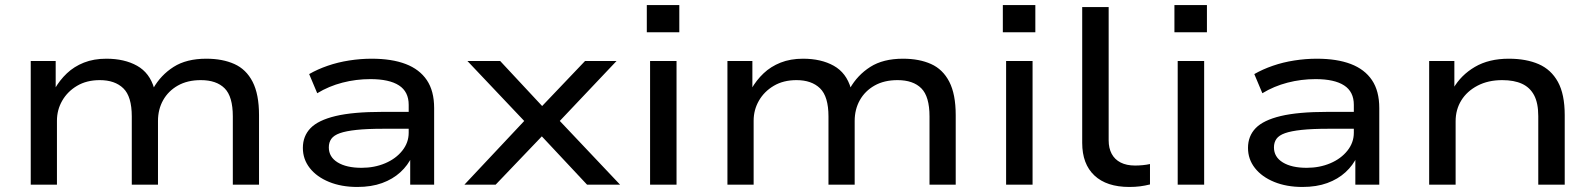

<svg xmlns="http://www.w3.org/2000/svg" viewBox="-20 -733 6328 762"><path d="M102 0V-491H201V-380H197Q217 -415 245.5 -442Q274 -469 313 -484.5Q352 -500 402 -500Q474 -500 524 -472Q574 -444 592 -382H588Q618 -435 669 -467.5Q720 -500 799 -500Q863 -500 910 -479Q957 -458 982.5 -408.5Q1008 -359 1008 -276V0H904V-271Q904 -350 871.5 -382.5Q839 -415 777 -415Q724 -415 686 -393.5Q648 -372 627.5 -335.5Q607 -299 607 -253V0H503V-271Q503 -350 469.5 -382.5Q436 -415 376 -415Q324 -415 286 -392.5Q248 -370 227 -333.5Q206 -297 206 -254V0Z M1398 9Q1335 9 1286 -11Q1237 -31 1209.5 -66Q1182 -101 1182 -146Q1182 -193 1212.5 -224.5Q1243 -256 1312 -272.5Q1381 -289 1497 -289H1619V-222H1501Q1437 -222 1395 -217.5Q1353 -213 1329 -204.5Q1305 -196 1295 -182Q1285 -168 1285 -148Q1285 -110 1320 -88.5Q1355 -67 1415 -67Q1466 -67 1508.5 -85Q1551 -103 1576.5 -135Q1602 -167 1602 -206V-317Q1602 -369 1563.5 -394Q1525 -419 1450 -419Q1393 -419 1339 -405Q1285 -391 1239 -363L1207 -439Q1240 -458 1280.5 -472Q1321 -486 1366 -493Q1411 -500 1455 -500Q1535 -500 1590 -479Q1645 -458 1674 -415Q1703 -372 1703 -304V0H1608V-111L1615 -112Q1599 -77 1569 -49.5Q1539 -22 1496.5 -6.5Q1454 9 1398 9Z M1823 0 2085 -279 2086 -226 1835 -491H1965L2143 -300H2120L2302 -491H2427L2178 -228L2179 -277L2441 0H2310L2119 -204H2142L1947 0Z M2547 -605V-713H2676V-605ZM2560 0V-491H2665V0Z M2867 0V-491H2966V-380H2962Q2982 -415 3010.5 -442Q3039 -469 3078 -484.5Q3117 -500 3167 -500Q3239 -500 3289 -472Q3339 -444 3357 -382H3353Q3383 -435 3434 -467.5Q3485 -500 3564 -500Q3628 -500 3675 -479Q3722 -458 3747.5 -408.5Q3773 -359 3773 -276V0H3669V-271Q3669 -350 3636.5 -382.5Q3604 -415 3542 -415Q3489 -415 3451 -393.5Q3413 -372 3392.5 -335.5Q3372 -299 3372 -253V0H3268V-271Q3268 -350 3234.5 -382.5Q3201 -415 3141 -415Q3089 -415 3051 -392.5Q3013 -370 2992 -333.5Q2971 -297 2971 -254V0Z M3960 -605V-713H4089V-605ZM3973 0V-491H4078V0Z M4462 9Q4372 9 4323.5 -36.5Q4275 -82 4275 -166V-705H4380V-176Q4380 -145 4392 -122.5Q4404 -100 4427.5 -88Q4451 -76 4485 -76Q4499 -76 4515 -77.5Q4531 -79 4544 -82V-1Q4524 4 4504.5 6.5Q4485 9 4462 9Z M4641 -605V-713H4770V-605ZM4654 0V-491H4759V0Z M5149 9Q5086 9 5037 -11Q4988 -31 4960.5 -66Q4933 -101 4933 -146Q4933 -193 4963.5 -224.5Q4994 -256 5063 -272.5Q5132 -289 5248 -289H5370V-222H5252Q5188 -222 5146 -217.5Q5104 -213 5080 -204.5Q5056 -196 5046 -182Q5036 -168 5036 -148Q5036 -110 5071 -88.5Q5106 -67 5166 -67Q5217 -67 5259.5 -85Q5302 -103 5327.5 -135Q5353 -167 5353 -206V-317Q5353 -369 5314.5 -394Q5276 -419 5201 -419Q5144 -419 5090 -405Q5036 -391 4990 -363L4958 -439Q4991 -458 5031.5 -472Q5072 -486 5117 -493Q5162 -500 5206 -500Q5286 -500 5341 -479Q5396 -458 5425 -415Q5454 -372 5454 -304V0H5359V-111L5366 -112Q5350 -77 5320 -49.5Q5290 -22 5247.5 -6.5Q5205 9 5149 9Z M5652 0V-491H5752V-381H5747Q5778 -435 5833.5 -467.5Q5889 -500 5968 -500Q6037 -500 6086.5 -478.5Q6136 -457 6163 -408Q6190 -359 6190 -276V0H6085V-272Q6085 -324 6068.5 -355Q6052 -386 6020.5 -400.5Q5989 -415 5942 -415Q5886 -415 5844 -393Q5802 -371 5779.5 -334.5Q5757 -298 5757 -252V0Z"/></svg>

Font: Nunito Sans 10pt Expanded Medium
Style: Regular
Weight: 500
Width: 7
Designer: Vernon Adams
Foundry: Vernon Adams
Version: Version 3.101;gftools[0.9.27]